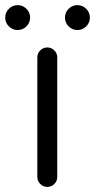

<svg xmlns="http://www.w3.org/2000/svg" viewBox="-39 -733 372 753"><path d="M107.4 -507.8Q107.4 -523.9 118.9 -535.4Q130.4 -546.9 146.5 -546.9Q162.6 -546.9 174.1 -535.4Q185.5 -523.9 185.5 -507.8V-39.1Q185.5 -22.9 174.1 -11.5Q162.6 0 146.5 0Q130.4 0 118.9 -11.5Q107.4 -22.9 107.4 -39.1ZM299.1 -698.5Q313.5 -684.1 313.5 -664.1Q313.5 -644 299.1 -629.6Q284.7 -615.2 264.6 -615.2Q244.6 -615.2 230.2 -629.6Q215.8 -644 215.8 -664.1Q215.8 -684.1 230.2 -698.5Q244.6 -712.9 264.6 -712.9Q284.7 -712.9 299.1 -698.5ZM64.7 -698.5Q79.1 -684.1 79.1 -664.1Q79.1 -644 64.7 -629.6Q50.3 -615.2 30.3 -615.2Q10.3 -615.2 -4.2 -629.6Q-18.6 -644 -18.6 -664.1Q-18.6 -684.1 -4.2 -698.5Q10.3 -712.9 30.3 -712.9Q50.3 -712.9 64.7 -698.5Z"/></svg>

Font: Comfortaa
Style: Regular
Weight: 400
Designer: Johan Aakerlund
Foundry: Johan Aakerlund
Version: Version 2.001; ttfautohint (v1.4.1)